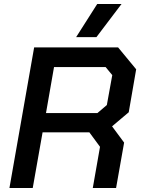

<svg xmlns="http://www.w3.org/2000/svg" viewBox="-20 -936 707 956"><path d="M621 -377 538 -307 598 -226 558 0H442L478 -205L425 -277H192L143 0H27L150 -700H568L658 -591ZM539 -562 506 -602H249L209 -373H465L512 -413ZM464 -916H585L460 -751H359Z"/></svg>

Font: Chakra Petch SemiBold
Style: Italic
Weight: 600
Italic angle: -10°
Designer: Katatrad Aksorn Co.,Ltd.
Foundry: Cadson Demak Co.,Ltd.
Version: Version 1.000; ttfautohint (v1.6)